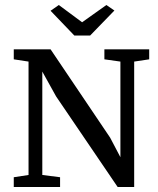

<svg xmlns="http://www.w3.org/2000/svg" viewBox="-20 -747 633 767"><path d="M277 -605 182 -704 215 -727 308 -658 405 -727 437 -705 340 -605ZM35 0V-39L94 -48V-501L35 -510V-550H182L420 -197L461 -119V-501L397 -510V-550H576V-510L516 -501V0H450L204 -362L149 -461V-48L220 -39V0Z"/></svg>

Font: Aikya Medium
Style: Regular
Weight: 500
Designer: Neelakash Kshetrimayum (Latin subset based on Merriweather by Eben Sorkin)
Foundry: Brand New Type
Version: Version 1.00 b005